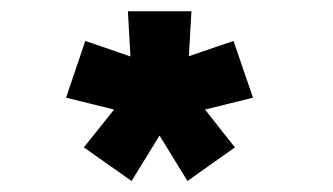

<svg xmlns="http://www.w3.org/2000/svg" viewBox="-20 -820 590 340"><path d="M213 -499.5 128.5 -559 182 -626 97 -647 131 -747.5 211 -720 206.5 -800H319L314.5 -720.5L393.5 -747.5L428 -647L343 -626L396 -559L312 -499.5L262.5 -580Z"/></svg>

Font: Trispace SemiCondensed
Style: Bold
Weight: 700
Width: 4
Designer: Tyler Finck
Foundry: Etcetera Type Company
Version: Version 1.210; ttfautohint (v1.8.3)